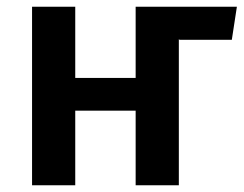

<svg xmlns="http://www.w3.org/2000/svg" viewBox="-20 -549 722 569"><path d="M682 -529 667 -431H512L510 -433V0H382V-221H203V0H75V-529H203V-318H382V-529Z"/></svg>

Font: FiraGO Medium
Style: Regular
Weight: 500
Designer: bBox Type
Foundry: bBox Type GmbH
Version: Version 1.001;PS 001.001;hotconv 1.0.88;makeotf.lib2.5.64775